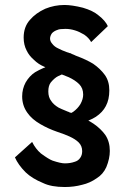

<svg xmlns="http://www.w3.org/2000/svg" viewBox="-20 -736 516 771"><path d="M346 -567 413 -631Q403 -653 376 -674Q354 -693 313 -705Q269 -716 239 -716Q199 -716 162 -701Q124 -684 100 -656Q75 -628 75 -585Q75 -556 87 -533Q97 -512 117 -495Q134 -478 158 -468Q180 -456 203 -447Q246 -430 256 -426Q282 -414 298 -398Q314 -382 314 -356Q314 -338 303 -318Q292 -300 274 -287Q255 -274 233 -273V-236Q282 -236 306 -243Q340 -251 365 -267Q392 -285 405 -310Q419 -336 419 -373Q419 -410 401 -435Q383 -460 354 -480Q326 -497 288 -511Q286 -512 283 -513Q280 -514 279 -515Q273 -517 272 -518L269 -519Q268 -520 264 -522Q261 -523 259 -523Q252 -526 250 -526Q228 -534 215 -541Q199 -548 190 -560Q181 -570 181 -581Q181 -592 189 -603Q198 -612 211 -616Q218 -620 243 -620Q262 -620 281 -614Q298 -609 318 -597Q337 -584 346 -567ZM109 -166 40 -104Q53 -74 83 -44Q109 -19 153 -1Q186 15 240 15Q277 15 310 6Q341 -1 368 -20Q394 -36 407 -65Q421 -99 421 -130Q421 -167 403 -194Q385 -219 356 -239Q331 -256 294 -271L276 -279Q275 -279 274 -280Q272 -280 271 -281Q270 -281 268.5 -281.5Q267 -282 266 -283Q263 -283 262 -284Q261 -284 259.5 -284.5Q258 -285 257 -286Q256 -287 254 -287Q222 -300 215 -304Q195 -316 186 -330Q174 -345 174 -369Q174 -392 184 -405Q199 -423 213 -430Q218 -433 258 -449V-480Q231 -480 181 -472Q154 -465 121 -446Q98 -431 83 -405Q69 -379 69 -349Q69 -312 90 -283Q108 -257 143 -237Q174 -219 209 -207Q242 -196 259 -188Q283 -177 296 -164Q310 -150 310 -129Q310 -113 302 -102Q294 -90 279 -86Q262 -80 240 -80Q224 -80 191 -91Q175 -97 144 -120Q123 -138 109 -166Z"/></svg>

Font: NM-font
Style: Medium
Weight: 500
Designer: ""
Foundry: ""
Version: ""